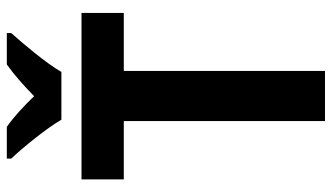

<svg xmlns="http://www.w3.org/2000/svg" viewBox="-225 -748 973 563"><g transform="rotate(-90 261.5 -466.5)"><path d="M192 -773H332C358 -818 413 -883 446 -920V-933H354C323 -911 295 -886 261 -853C230 -885 201 -912 171 -933H78V-920C113 -883 167 -816 192 -773ZM335 0V-590H505V-714H17V-590H188V0Z"/></g></svg>

Font: Noto Sans Lao Looped SemiCondensed
Style: Bold
Weight: 700
Width: 4
Designer: Mark Frömberg, Ben Mitchell
Foundry: The Fontpad Ltd
Version: Version 1.002